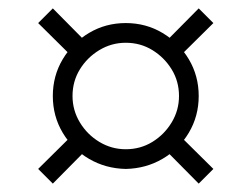

<svg xmlns="http://www.w3.org/2000/svg" viewBox="-20 -481 600 458"><path d="M280 -78Q232 -79 192.5 -102Q153 -125 129.5 -164.5Q106 -204 106 -252Q106 -300 129.5 -339.5Q153 -379 192.5 -402.5Q232 -426 280 -426Q328 -426 367.5 -402.5Q407 -379 430.5 -339.5Q454 -300 454 -252Q454 -204 430.5 -164.5Q407 -125 367.5 -102Q328 -79 280 -78ZM106 -43 71 -78 168 -174 202 -140ZM280 -125Q315 -125 343.5 -142.5Q372 -160 389.5 -189Q407 -218 407 -252Q407 -287 389.5 -315.5Q372 -344 343.5 -361.5Q315 -379 280 -379Q246 -379 217 -361.5Q188 -344 170.5 -315.5Q153 -287 153 -252Q153 -218 170.5 -189Q188 -160 217 -142.5Q246 -125 280 -125ZM168 -330 71 -426 106 -461 202 -364ZM454 -43 358 -140 392 -174 489 -78ZM392 -330 358 -364 454 -461 489 -426Z"/></svg>

Font: Cairo Play Light
Style: Regular
Weight: 300
Version: Version 3.119